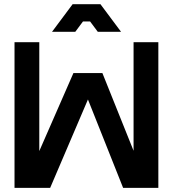

<svg xmlns="http://www.w3.org/2000/svg" viewBox="-20 -903 831 923"><path d="M49.8 0V-700.2H168.9V-176.8L333 -551.8H472.2L622.1 -178.2V-700.2H741.2V0H571.8L402.8 -424.8L221.2 0ZM230 -750 329.1 -882.8H462.9L562 -750H450.2L413.1 -799.8H378.9L341.8 -750Z"/></svg>

Font: Cakra Normal
Style: Regular
Weight: 400
Designer: Lucia Kollert, Vojtech Kollert
Foundry: OoM Type
Version: Version 1.000;Glyphs 3.1.1 (3148)